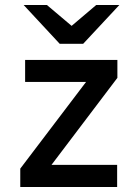

<svg xmlns="http://www.w3.org/2000/svg" viewBox="-20 -752 558 772"><path d="M61.5 0V-74L326 -422.5H81V-511H452V-439L187 -89H451V0ZM220 -576 75 -732H168.5L268 -648L367 -732H460L314.5 -576Z"/></svg>

Font: Overpass Medium
Style: Regular
Weight: 500
Designer: Delve Withrington, Dave Bailey, Thomas Jockin
Foundry: Delve Fonts LLC
Version: Version 4.000